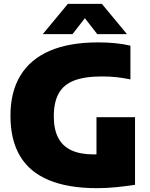

<svg xmlns="http://www.w3.org/2000/svg" viewBox="-20 -971 780 1001"><path d="M486.5 10Q335 10 234.5 -32Q134 -74 84.2 -157.8Q34.5 -241.5 34.5 -368Q34.5 -491 85.8 -576.2Q137 -661.5 238.8 -705.8Q340.5 -750 492.5 -750Q536.5 -750 578.8 -746Q621 -742 660 -733V-557Q625 -564.5 588.5 -568.5Q552 -572.5 513 -572.5Q421.5 -572.5 366.2 -551Q311 -529.5 285.8 -483.5Q260.5 -437.5 260.5 -364.5Q260.5 -297 283.2 -253Q306 -209 352.2 -187.5Q398.5 -166 468.5 -166Q495.5 -166 524.5 -168.2Q553.5 -170.5 577 -173.5L483 -94.5V-360H684V-7.5Q635.5 0 585.2 5Q535 10 486.5 10ZM203 -793 334 -951H511L642 -793H487L407.5 -895.5H437.5L358 -793Z"/></svg>

Font: Encode Sans SC Condensed Thin Black
Style: Regular
Weight: 900
Version: Version 3.002